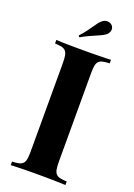

<svg xmlns="http://www.w3.org/2000/svg" viewBox="-167 -957 710 1020"><g transform="rotate(20 188.0 -447.0)"><path d="M342.8 -688Q318.8 -687 304 -683.6Q289.1 -680.2 281 -671.1Q272.9 -662.1 270.3 -645.8Q267.6 -629.4 267.6 -602.1V-106Q267.6 -78.6 270.5 -62.3Q273.4 -45.9 281.5 -36.9Q289.6 -27.8 304.2 -24.4Q318.8 -21 342.8 -20V0Q329.1 -0.5 311.5 -1.2Q293.9 -2 274.2 -2.2Q254.4 -2.4 233.4 -2.7Q212.4 -2.9 191.4 -2.9Q167.5 -2.9 144.5 -2.7Q121.6 -2.4 101.1 -2.2Q80.6 -2 63.5 -1.2Q46.4 -0.5 33.7 0V-20Q57.6 -21 72.3 -24.4Q86.9 -27.8 95 -36.9Q103 -45.9 105.7 -62.3Q108.4 -78.6 108.4 -106V-602.1Q108.4 -629.4 105.5 -645.8Q102.5 -662.1 94.5 -671.1Q86.4 -680.2 71.8 -683.6Q57.1 -687 33.7 -688V-708Q46.4 -707 63.5 -706.5Q80.6 -706.1 101.1 -705.8Q121.6 -705.6 144.5 -705.3Q167.5 -705.1 191.4 -705.1Q212.4 -705.1 233.4 -705.3Q254.4 -705.6 274.2 -705.8Q293.9 -706.1 311.5 -706.5Q329.1 -707 342.8 -708ZM285.2 -879.4Q293.9 -867.2 290.5 -852.1Q289.1 -845.7 284.9 -839.1Q280.8 -832.5 273.9 -827.6Q263.7 -819.8 252 -814.2Q240.2 -808.6 224.9 -802Q209.5 -795.4 189.5 -786.4Q169.4 -777.3 143.6 -762.7L137.2 -770.5Q157.7 -793 170.9 -810.8Q184.1 -828.6 193.4 -842.3Q202.6 -856 210.7 -866.5Q218.8 -877 229 -884.8Q237.3 -890.6 246.3 -892.8Q255.4 -895 263.7 -892.6Q276.4 -890.6 285.2 -879.4Z"/></g></svg>

Font: SVN-Playfair Display
Style: Bold
Weight: 700
Designer: Claus Eggers Sørensen
Foundry: Claus Eggers Sørensen
Version: Version 1.004;PS 001.004;hotconv 1.0.70;makeotf.lib2.5.58329